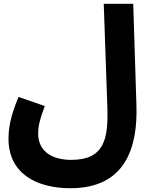

<svg xmlns="http://www.w3.org/2000/svg" viewBox="-20 -765 799 1016"><path d="M25 -31C25 153 172 231 353 231C646 231 709 12 702 -207L685 -745H529L548 -199C554 -28 531 81 357 81C249 81 182 31 182 -58C182 -100 191 -134 217 -204L78 -252C33 -145 25 -81 25 -31Z"/></svg>

Font: Noto Sans Arabic ExtBd
Style: Regular
Weight: 800
Designer: Monotype Design Team, Nadine Chahine, Nizar Qandah and Khaled Hosny
Foundry: Monotype Imaging Inc.
Version: Version 2.012